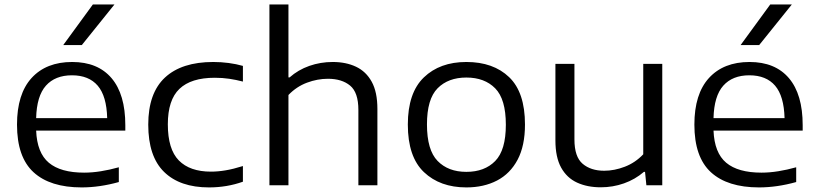

<svg xmlns="http://www.w3.org/2000/svg" viewBox="-20 -828 3654 858"><path d="M345 9.5Q204 9.5 130 -58.2Q56 -126 56 -271Q56 -408 121.2 -479.5Q186.5 -551 302.5 -551Q417 -551 478.5 -478.8Q540 -406.5 540 -268.5V-244.5H141.5Q145.5 -145 198.2 -100.8Q251 -56.5 356 -56.5Q392 -56.5 431 -62.8Q470 -69 511 -80.5V-14.5Q425 9.5 345 9.5ZM301.5 -491.5Q226.5 -491.5 185.2 -445.2Q144 -399 141.5 -300H459Q456.5 -398.5 416.8 -445Q377 -491.5 301.5 -491.5ZM262.5 -626.5 395 -808H491.5L345.5 -626.5Z M914 9.5Q784 9.5 713.2 -59.8Q642.5 -129 642.5 -271Q642.5 -412 717.2 -481.5Q792 -551 933 -551Q968 -551 1002 -546.5Q1036 -542 1065.5 -533.5V-463.5Q1034.5 -471.5 1004.2 -476Q974 -480.5 939.5 -480.5Q834 -480.5 782 -431Q730 -381.5 730 -272.5Q730 -161 779.2 -111Q828.5 -61 922.5 -61Q954 -61 988.2 -66.8Q1022.5 -72.5 1065.5 -86V-16Q994 9.5 914 9.5Z M1184 0V-808H1269V-482H1274Q1312.5 -516 1362.2 -533.5Q1412 -551 1467 -551Q1526 -551 1571 -529.8Q1616 -508.5 1641.2 -462.5Q1666.5 -416.5 1666.5 -341V0H1581.5V-337Q1581.5 -415 1544.5 -445.5Q1507.5 -476 1445.5 -476Q1398.5 -476 1351.8 -458.5Q1305 -441 1269 -403.5V0Z M2064 9.5Q1946.5 9.5 1874.5 -58.8Q1802.5 -127 1802.5 -271.5Q1802.5 -413 1874 -482Q1945.5 -551 2064 -551Q2184.5 -551 2255.2 -483.2Q2326 -415.5 2326 -271.5Q2326 -176.5 2293 -114.2Q2260 -52 2201 -21.2Q2142 9.5 2064 9.5ZM2064 -60Q2145.5 -60 2193 -108.5Q2240.5 -157 2240.5 -270.5Q2240.5 -385 2193 -433.2Q2145.5 -481.5 2064 -481.5Q1983 -481.5 1935.5 -433.5Q1888 -385.5 1888 -272Q1888 -157.5 1935.5 -108.8Q1983 -60 2064 -60Z M2664.5 9Q2604.5 9 2558.8 -12Q2513 -33 2487.5 -79.2Q2462 -125.5 2462 -200.5V-542.5H2547V-205Q2547 -127 2583.8 -96Q2620.5 -65 2680 -65Q2725.5 -65 2772.2 -83Q2819 -101 2854.5 -138.5V-542.5H2939.5V0H2868.5L2862.5 -60H2857.5Q2818 -26 2768.2 -8.5Q2718.5 9 2664.5 9Z M3372 9.5Q3231 9.5 3157 -58.2Q3083 -126 3083 -271Q3083 -408 3148.2 -479.5Q3213.5 -551 3329.5 -551Q3444 -551 3505.5 -478.8Q3567 -406.5 3567 -268.5V-244.5H3168.5Q3172.5 -145 3225.2 -100.8Q3278 -56.5 3383 -56.5Q3419 -56.5 3458 -62.8Q3497 -69 3538 -80.5V-14.5Q3452 9.5 3372 9.5ZM3328.5 -491.5Q3253.5 -491.5 3212.2 -445.2Q3171 -399 3168.5 -300H3486Q3483.5 -398.5 3443.8 -445Q3404 -491.5 3328.5 -491.5ZM3289.5 -626.5 3422 -808H3518.5L3372.5 -626.5Z"/></svg>

Font: Encode Sans Expanded Expanded
Style: Regular
Weight: 400
Width: 7
Designer: Multiple Designers
Foundry: Impallari Type
Version: Version 3.000; ttfautohint (v1.8.3) -l 8 -r 50 -G 200 -x 14 